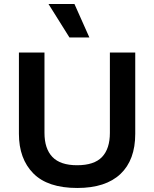

<svg xmlns="http://www.w3.org/2000/svg" viewBox="-20 -921 766 954"><path d="M364 13Q217 13 145.5 -59.5Q74 -132 74 -256V-660H201V-261Q201 -182 240.5 -141Q280 -100 363 -100Q448 -100 487 -141Q526 -182 526 -261V-660H652V-256Q652 -126 578.5 -56.5Q505 13 364 13ZM325 -735 221 -901H350L424 -735Z"/></svg>

Font: Bricolage Grotesque 10pt SemiBold
Style: Regular
Weight: 600
Designer: Mathieu Triay
Foundry: Atelier Triay
Version: Version 1.000; ttfautohint (v1.8.4.7-5d5b);gftools[0.9.29]